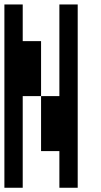

<svg xmlns="http://www.w3.org/2000/svg" viewBox="-20 -937 457 873"><path d="M0 -83.3V-916.7H83.3V-750H166.7V-500H83.3V-83.3ZM250 -916.7H333.3V-83.3H250V-250H166.7V-500H250Z"/></svg>

Font: Galmuri11 Condensed
Style: Regular
Weight: 400
Width: 3
Designer: Lee Minseo (quiple)
Version: Version 2.399;hotconv 1.1.1;makeotfexe 2.6.0 DEVELOPMENT